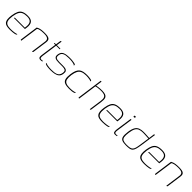

<svg xmlns="http://www.w3.org/2000/svg" viewBox="426 -1992 3486 3486"><g transform="rotate(45 2169.0 -249.0)"><path d="M210 7Q159 7 124.5 -2Q90 -11 71 -34Q52 -57 47 -97.5Q42 -138 51 -200Q62 -275 84.5 -320Q107 -365 150 -385Q193 -405 267 -405Q350 -405 382 -364.5Q414 -324 403 -241L397 -196H112Q113 -203 117.5 -208Q122 -213 132 -213H378L382 -246Q390 -317 363 -351.5Q336 -386 265 -386Q205 -386 166.5 -369.5Q128 -353 106.5 -313Q85 -273 74 -200Q64 -124 74.5 -83.5Q85 -43 118.5 -27.5Q152 -12 212 -12Q232 -12 254.5 -13.5Q277 -15 299 -18Q321 -21 338.5 -25Q356 -29 366 -34L365 -26Q364 -19 357.5 -14Q351 -9 331 -4Q305 1 273.5 4Q242 7 210 7Z M492 0Q477 0 480 -14L529 -367Q544 -375 563 -383Q582 -391 615.5 -396.5Q649 -402 705 -402Q750 -402 778.5 -395.5Q807 -389 821.5 -375.5Q836 -362 839.5 -341.5Q843 -321 839 -294L800 -14Q799 -10 797 -6.5Q795 -3 791.5 -1.5Q788 0 783 0H776L817 -295Q824 -340 798 -362Q772 -384 700 -384Q645 -384 606.5 -376.5Q568 -369 550 -353L500 0Z M995 3Q974 3 962 -4Q950 -11 946 -28.5Q942 -46 946 -76L989 -383H954L956 -399H992L1004 -484Q1005 -493 1007 -497.5Q1009 -502 1012.5 -503.5Q1016 -505 1020 -505H1030Q1030 -505 1028.5 -498Q1027 -491 1025 -476L1014 -399H1105L1103 -383H1011L969 -82Q964 -43 971 -28.5Q978 -14 1002 -14Q1014 -14 1024 -16Q1034 -18 1038 -19L1036 -2Q1031 -1 1020 1Q1009 3 995 3Z M1252 5Q1239 5 1214.5 4Q1190 3 1164 -1Q1138 -5 1120 -14Q1114 -17 1112 -19.5Q1110 -22 1110 -27Q1110 -32 1111 -40Q1126 -28 1154 -22Q1182 -16 1210.5 -14.5Q1239 -13 1255 -13Q1293 -13 1325 -16.5Q1357 -20 1382.5 -30.5Q1408 -41 1424 -62Q1440 -83 1445 -117Q1453 -169 1428.5 -183Q1404 -197 1357 -197H1264Q1233 -197 1203 -201.5Q1173 -206 1155.5 -225.5Q1138 -245 1144 -290Q1151 -340 1178.5 -364.5Q1206 -389 1249.5 -396.5Q1293 -404 1348 -404Q1368 -404 1396.5 -402.5Q1425 -401 1453 -395Q1467 -393 1477 -389.5Q1487 -386 1492.5 -381.5Q1498 -377 1496 -370L1494 -354Q1485 -365 1467 -371Q1449 -377 1426.5 -380.5Q1404 -384 1380 -385Q1356 -386 1335 -386Q1296 -386 1259.5 -381Q1223 -376 1197.5 -356.5Q1172 -337 1165 -291Q1160 -256 1172 -240Q1184 -224 1209 -219.5Q1234 -215 1267 -215H1355Q1391 -215 1418.5 -209Q1446 -203 1459.5 -182Q1473 -161 1466 -115Q1459 -65 1429 -39Q1399 -13 1353 -4Q1307 5 1252 5Z M1729 5Q1658 5 1616.5 -12Q1575 -29 1562 -73.5Q1549 -118 1560 -200Q1569 -263 1585.5 -303Q1602 -343 1628.5 -365Q1655 -387 1694 -396Q1733 -405 1787 -405Q1813 -405 1834 -403Q1855 -401 1880 -396Q1894 -394 1901.5 -390Q1909 -386 1911.5 -380.5Q1914 -375 1912 -365Q1901 -371 1878 -376Q1855 -381 1829.5 -383.5Q1804 -386 1783 -386Q1718 -386 1677.5 -368.5Q1637 -351 1615.5 -310.5Q1594 -270 1584 -200Q1575 -130 1584.5 -89Q1594 -48 1629 -31Q1664 -14 1731 -14Q1762 -14 1787.5 -17Q1813 -20 1833 -25Q1853 -30 1866 -36L1864 -25Q1863 -17 1846 -10Q1829 -3 1799.5 1Q1770 5 1729 5Z M1978 0Q1968 0 1966.5 -3.5Q1965 -7 1967 -22L2034 -505H2056L2039 -383Q2052 -388 2076 -391.5Q2100 -395 2127 -397Q2154 -399 2176 -399Q2232 -399 2262.5 -387Q2293 -375 2305 -353Q2317 -331 2317.5 -301.5Q2318 -272 2313 -236L2283 -25Q2282 -14 2280 -8.5Q2278 -3 2275 -1.5Q2272 0 2265 0H2258L2293 -250Q2301 -305 2288 -333Q2275 -361 2245.5 -371Q2216 -381 2173 -381Q2155 -381 2128.5 -379.5Q2102 -378 2077 -374.5Q2052 -371 2037 -365L1986 0Z M2582 7Q2531 7 2496.5 -2Q2462 -11 2443 -34Q2424 -57 2419 -97.5Q2414 -138 2423 -200Q2434 -275 2456.5 -320Q2479 -365 2522 -385Q2565 -405 2639 -405Q2722 -405 2754 -364.5Q2786 -324 2775 -241L2769 -196H2484Q2485 -203 2489.5 -208Q2494 -213 2504 -213H2750L2754 -246Q2762 -317 2735 -351.5Q2708 -386 2637 -386Q2577 -386 2538.5 -369.5Q2500 -353 2478.5 -313Q2457 -273 2446 -200Q2436 -124 2446.5 -83.5Q2457 -43 2490.5 -27.5Q2524 -12 2584 -12Q2604 -12 2626.5 -13.5Q2649 -15 2671 -18Q2693 -21 2710.5 -25Q2728 -29 2738 -34L2737 -26Q2736 -19 2729.5 -14Q2723 -9 2703 -4Q2677 1 2645.5 4Q2614 7 2582 7Z M2907 3Q2873 3 2866 -21Q2859 -45 2864 -86L2909 -399H2931L2887 -89Q2880 -43 2887 -28.5Q2894 -14 2918 -14Q2923 -14 2937 -15.5Q2951 -17 2955 -19L2953 -2Q2949 -1 2942 0Q2935 1 2926 2Q2917 3 2907 3ZM2929 -463Q2923 -463 2917 -466Q2911 -469 2912 -479Q2914 -490 2919.5 -493Q2925 -496 2932 -496Q2940 -496 2946 -493.5Q2952 -491 2950 -479Q2948 -469 2941.5 -466Q2935 -463 2929 -463Z M3188 2Q3122 2 3085.5 -13Q3049 -28 3038.5 -71.5Q3028 -115 3040 -203Q3052 -284 3078 -326.5Q3104 -369 3145.5 -384.5Q3187 -400 3244 -400Q3259 -400 3283.5 -399Q3308 -398 3333 -396.5Q3358 -395 3377 -393.5Q3396 -392 3401 -391L3389 -384L3406 -505H3427L3383 -201Q3373 -132 3361 -91.5Q3349 -51 3329 -30.5Q3309 -10 3275 -4Q3241 2 3188 2ZM3184 -16Q3235 -16 3266.5 -22Q3298 -28 3316 -46.5Q3334 -65 3344 -100.5Q3354 -136 3362 -196L3388 -375Q3374 -376 3347.5 -377.5Q3321 -379 3293 -380.5Q3265 -382 3243 -382Q3189 -382 3152 -367Q3115 -352 3093.5 -312.5Q3072 -273 3062 -199Q3052 -123 3059 -84Q3066 -45 3096.5 -30.5Q3127 -16 3184 -16Z M3658 7Q3607 7 3572.5 -2Q3538 -11 3519 -34Q3500 -57 3495 -97.5Q3490 -138 3499 -200Q3510 -275 3532.5 -320Q3555 -365 3598 -385Q3641 -405 3715 -405Q3798 -405 3830 -364.5Q3862 -324 3851 -241L3845 -196H3560Q3561 -203 3565.5 -208Q3570 -213 3580 -213H3826L3830 -246Q3838 -317 3811 -351.5Q3784 -386 3713 -386Q3653 -386 3614.5 -369.5Q3576 -353 3554.5 -313Q3533 -273 3522 -200Q3512 -124 3522.5 -83.5Q3533 -43 3566.5 -27.5Q3600 -12 3660 -12Q3680 -12 3702.5 -13.5Q3725 -15 3747 -18Q3769 -21 3786.5 -25Q3804 -29 3814 -34L3813 -26Q3812 -19 3805.5 -14Q3799 -9 3779 -4Q3753 1 3721.5 4Q3690 7 3658 7Z M3940 0Q3925 0 3928 -14L3977 -367Q3992 -375 4011 -383Q4030 -391 4063.5 -396.5Q4097 -402 4153 -402Q4198 -402 4226.5 -395.5Q4255 -389 4269.5 -375.5Q4284 -362 4287.5 -341.5Q4291 -321 4287 -294L4248 -14Q4247 -10 4245 -6.5Q4243 -3 4239.5 -1.5Q4236 0 4231 0H4224L4265 -295Q4272 -340 4246 -362Q4220 -384 4148 -384Q4093 -384 4054.5 -376.5Q4016 -369 3998 -353L3948 0Z"/></g></svg>

Font: Genos Thin
Style: Italic
Weight: 100
Italic angle: -8°
Designer: Robert E. Leuschke
Foundry: Robert E. Leuschke
Version: Version 1.010